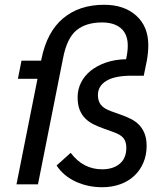

<svg xmlns="http://www.w3.org/2000/svg" viewBox="-20 -772 686 804"><path d="M594 -161Q594 -123 580.5 -91Q567 -59 542.5 -36Q518 -13 483.5 -0.5Q449 12 408 12Q348 12 297 -11.5Q246 -35 217 -79L276 -132Q328 -63 408 -63Q453 -63 481 -86Q509 -109 509 -153Q509 -178 497.5 -193Q486 -208 455 -219L416 -233Q393 -241 372.5 -251Q352 -261 337 -276Q322 -291 313.5 -312.5Q305 -334 305 -365Q305 -397 319 -425.5Q333 -454 359.5 -475.5Q386 -497 423.5 -510Q461 -523 508 -524L509 -529Q515 -557 515 -581Q515 -629 486.5 -653.5Q458 -678 407 -678Q340 -678 300 -645Q260 -612 244 -528L139 0H49L137 -442H55L70 -518H152L154 -527Q177 -639 244.5 -695.5Q312 -752 416 -752Q500 -752 550.5 -706.5Q601 -661 601 -583Q601 -552 595 -519L582 -455H531Q461 -455 425.5 -433.5Q390 -412 390 -374Q390 -349 402.5 -333Q415 -317 446 -306L485 -292Q508 -284 528 -274Q548 -264 562.5 -249Q577 -234 585.5 -212.5Q594 -191 594 -161Z"/></svg>

Font: IBM Plex Sans Text
Style: Italic
Weight: 450
Italic angle: -11°
Designer: Mike Abbink, Paul van der Laan, Pieter van Rosmalen
Foundry: Bold Monday
Version: Version 3.005